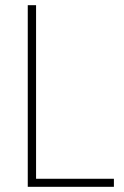

<svg xmlns="http://www.w3.org/2000/svg" viewBox="-20 -720 476 740"><path d="M87 -700H119V-31H419V0H87Z"/></svg>

Font: Jost* Thin
Style: Regular
Weight: 200
Version: Version 3.7